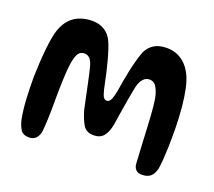

<svg xmlns="http://www.w3.org/2000/svg" viewBox="-107 -737 1009 904"><g transform="rotate(20 397.0 -285.0)"><path d="M117 24Q88.5 24 76.5 6.8Q64.5 -10.5 56.5 -43Q52.5 -63.5 49.5 -88Q46.5 -112.5 45 -139.2Q43.5 -166 42.8 -194.2Q42 -222.5 42 -251Q43 -287 45 -323Q47 -359 50.5 -392.2Q54 -425.5 58.8 -451.8Q63.5 -478 69 -493.5Q82 -530.5 103.5 -552.5Q125 -574.5 153 -584.2Q181 -594 211.5 -594Q246.5 -594 272.2 -578.5Q298 -563 312 -533.5Q320 -517 328 -492.5Q336 -468 343.2 -440.5Q350.5 -413 356.8 -385.8Q363 -358.5 367.5 -335.5Q373 -307 380.2 -285.2Q387.5 -263.5 402 -263.5Q416.5 -263.5 423.8 -281.5Q431 -299.5 435 -321.5Q439 -347 444 -376Q449 -405 455.2 -433.8Q461.5 -462.5 468.8 -488.5Q476 -514.5 483.5 -534.5Q497 -563 521.8 -578.5Q546.5 -594 585.5 -594Q614.5 -594 638.5 -583.8Q662.5 -573.5 681.5 -554Q700.5 -534.5 713.5 -506Q725 -482.5 733.2 -443.8Q741.5 -405 746 -356.2Q750.5 -307.5 751.5 -254.5Q751.5 -228 751.5 -201.5Q751.5 -175 750.5 -148.8Q749.5 -122.5 747.8 -97.2Q746 -72 742.5 -48Q735.5 -19 720.2 -5.8Q705 7.5 676.5 7.5Q659 7.5 648.8 -1.5Q638.5 -10.5 635.5 -27Q634.5 -44 633.5 -62.8Q632.5 -81.5 631.2 -101.8Q630 -122 629 -142.5Q628 -163 627 -183Q625.5 -222.5 623 -259.2Q620.5 -296 617.2 -325.2Q614 -354.5 609.5 -369.5Q601 -397.5 590.2 -412Q579.5 -426.5 558.5 -426.5Q541 -426.5 527.8 -412.2Q514.5 -398 508 -370Q505.5 -358 502 -339.8Q498.5 -321.5 494.8 -299.8Q491 -278 487.2 -254.8Q483.5 -231.5 480 -209.2Q476.5 -187 473.5 -168Q466 -129 448.8 -109.2Q431.5 -89.5 400.5 -89.5Q363.5 -89.5 347.5 -115.5Q331.5 -141.5 318.5 -185.5Q315.5 -200 311 -221Q306.5 -242 301.5 -265.8Q296.5 -289.5 291.5 -313Q286.5 -336.5 282.2 -355.8Q278 -375 274.5 -387Q268 -413 256.8 -425Q245.5 -437 230 -437Q208 -437 198.2 -420.5Q188.5 -404 182.5 -368Q180.5 -356 179 -337Q177.5 -318 176.5 -294.2Q175.5 -270.5 174.8 -243.5Q174 -216.5 174 -188.5Q174 -159.5 173.8 -133.5Q173.5 -107.5 172.5 -85Q171.5 -62.5 170.2 -45.2Q169 -28 167 -17Q161.5 1.5 149.8 12.8Q138 24 117 24Z"/></g></svg>

Font: Gluten
Style: Regular
Weight: 400
Designer: Tyler Finck
Foundry: Etcetera Type Company
Version: Version 1.300